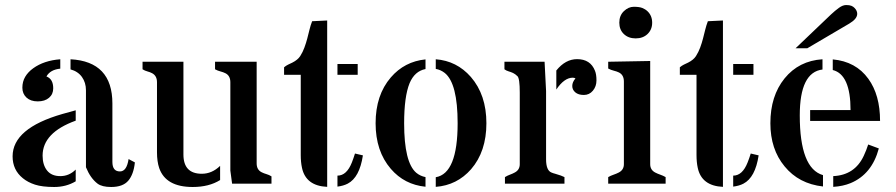

<svg xmlns="http://www.w3.org/2000/svg" viewBox="-20 -726 3543 759"><path d="M279.3 -249Q148.4 -201.7 148.4 -110.8Q148.4 -74.2 166 -52Q183.6 -29.8 218.5 -29.8Q253.4 -29.8 279.3 -55.7V-9.3Q241.7 13.2 194.3 13.2Q147 13.2 118.4 3.9Q89.8 -5.4 70.3 -21.5Q29.8 -54.2 29.8 -107.9Q29.8 -218.8 226.6 -275.4Q254.4 -283.7 279.3 -290ZM163.6 -423.8Q190.4 -413.6 190.4 -377Q190.4 -353.5 173.8 -339.4Q157.2 -325.2 129.2 -325.2Q101.1 -325.2 84.7 -340.3Q68.4 -355.5 68.4 -379.4Q68.4 -403.3 79.6 -422.4Q90.8 -441.4 111.3 -456.1Q153.8 -486.8 218.3 -491.7V-454.6Q178.7 -450.7 163.6 -423.8ZM454.1 -48.3Q481 -48.3 488.3 -97.2L513.2 -84Q508.3 -36.6 487.1 -11.7Q465.8 13.2 419.4 13.2Q383.3 13.2 365.7 0Q337.4 -21.5 319.8 -64.9V-369.1Q319.8 -399.4 304 -421.6Q288.1 -443.8 258.8 -451.7V-491.7Q424.3 -482.9 424.3 -316.9V-85.9Q424.3 -48.3 454.1 -48.3Z M777.8 -39.1Q817.9 -39.1 850.1 -70.3V-14.2Q806.2 13.2 741.7 13.2Q635.3 13.2 609.4 -61.5Q600.6 -87.4 600.6 -124V-400.9Q600.6 -426.3 581.5 -436.5Q573.2 -440.9 563 -443.6Q552.7 -446.3 543.5 -452.1V-481.9H705.1V-115.2Q705.1 -39.1 777.8 -39.1ZM890.6 -400.9Q890.6 -426.8 871.1 -436.5Q862.3 -440.9 851.6 -443.6Q840.8 -446.3 830.1 -452.1V-481.9H994.6V-80.1Q994.6 -54.7 1014.6 -44.9Q1023.4 -40.5 1033.7 -37.6Q1043.9 -34.7 1053.2 -28.8V0H897.5L890.6 -51.8Z M1314 -473.1H1394V-430.2H1314ZM1273.4 12.7Q1189 8.8 1173.8 -62.5Q1168.9 -85 1168.9 -112.8V-430.2H1103V-460Q1110.4 -466.3 1118.9 -470.5Q1127.4 -474.6 1135.7 -478.5Q1157.2 -489.3 1167 -504.6Q1176.8 -520 1183.3 -537.8Q1189.9 -555.7 1194.6 -573.5Q1199.2 -591.3 1203.4 -608.4Q1207.5 -625.5 1213.9 -642.1L1273.4 -645ZM1314 -31.7Q1350.6 -31.7 1371.1 -84Q1377.4 -100.1 1383.3 -119.1L1414.6 -111.8Q1401.4 -24.4 1354.5 0Q1337.4 8.8 1314 11.7Z M1662.1 12.2Q1578.6 3.9 1524.9 -58.6Q1464.8 -128.4 1464.8 -238.8Q1464.8 -350.1 1524.9 -419.9Q1579.1 -482.9 1662.1 -491.2V-453.1Q1619.1 -444.8 1599.1 -397Q1577.6 -344.2 1577.6 -238.8Q1577.6 -84 1625.5 -43Q1641.6 -29.8 1662.1 -25.9ZM1702.6 -25.4Q1789.1 -40 1789.1 -238.8Q1789.1 -396.5 1738.3 -437.5Q1722.2 -450.2 1702.6 -453.6V-491.7Q1785.6 -485.4 1841.3 -421.9Q1902.8 -351.1 1902.8 -238.8Q1902.8 -127 1842.3 -57.1Q1786.6 6.3 1702.6 12.7Z M2138.7 -366.2V-96.2Q2138.7 -52.2 2160.2 -43.9Q2167 -41 2174.8 -39.1Q2200.7 -31.7 2211.4 -25.9V0H1976.1V-25.9Q1985.4 -31.7 1995.6 -35.4Q2005.9 -39.1 2014.6 -43.9Q2034.7 -54.2 2034.7 -77.1V-359.9Q2034.7 -416 2025.6 -424.8Q2016.6 -433.6 2008.1 -437.5Q1999.5 -441.4 1990.2 -444.1Q1981 -446.8 1974.1 -452.1V-481.9H2132.8ZM2254.9 -416Q2250.5 -418.9 2243.7 -418.9Q2210.4 -418.5 2179.2 -372.1V-447.3Q2215.3 -492.2 2261.2 -492.2Q2314 -492.2 2332 -446.3Q2337.9 -432.1 2337.9 -408.2Q2337.9 -384.3 2323.7 -367.4Q2309.6 -350.6 2288.1 -350.6Q2266.6 -350.6 2254.4 -360.8Q2242.2 -371.1 2242.2 -386.2Q2242.2 -401.4 2254.9 -416Z M2550.3 -484.9V-77.1Q2550.3 -54.2 2570.3 -43.9Q2579.6 -39.1 2590.3 -35.4Q2601.1 -31.7 2611.3 -25.9V0H2384.3V-25.9Q2394.5 -31.7 2405.5 -35.4Q2416.5 -39.1 2425.8 -43.9Q2446.3 -54.2 2446.3 -77.1V-403.8Q2446.3 -429.7 2426.8 -439.5Q2418 -443.8 2406.7 -446.5Q2395.5 -449.2 2384.3 -455.1V-481.9ZM2539.6 -681.6Q2558.1 -664.1 2558.1 -636.2Q2558.1 -608.9 2539.6 -591.3Q2521.5 -574.2 2492.9 -574.2Q2464.4 -574.2 2446.3 -591.3Q2428.2 -608.4 2428.2 -636.5Q2428.2 -664.6 2446.3 -681.9Q2464.4 -699.2 2485.6 -699.2Q2506.8 -699.2 2518.8 -694.6Q2530.8 -689.9 2539.6 -681.6Z M2878.4 -473.1H2958.5V-430.2H2878.4ZM2837.9 12.7Q2753.4 8.8 2738.3 -62.5Q2733.4 -85 2733.4 -112.8V-430.2H2667.5V-460Q2674.8 -466.3 2683.3 -470.5Q2691.9 -474.6 2700.2 -478.5Q2721.7 -489.3 2731.4 -504.6Q2741.2 -520 2747.8 -537.8Q2754.4 -555.7 2759 -573.5Q2763.7 -591.3 2767.8 -608.4Q2772 -625.5 2778.3 -642.1L2837.9 -645ZM2878.4 -31.7Q2915 -31.7 2935.5 -84Q2941.9 -100.1 2947.8 -119.1L2979 -111.8Q2965.8 -24.4 2918.9 0Q2901.9 8.8 2878.4 11.7Z M3342.3 -291Q3342.3 -431.6 3272 -449.2V-491.2Q3363.3 -482.9 3412.6 -414.6Q3459 -350.6 3459 -248H3182.6V-291ZM3273.9 -29.8Q3358.9 -33.7 3394.5 -109.9Q3404.8 -131.8 3412.1 -154.8L3454.1 -139.2Q3426.8 -37.1 3342.3 -2Q3312.5 10.3 3273.9 12.7ZM3141.6 -270Q3141.6 -60.1 3233.4 -33.7V11.2Q3137.7 0.5 3081.5 -68.4Q3025.4 -136.2 3025.4 -238.8Q3025.4 -346.7 3081.5 -416Q3138.2 -485.8 3231.4 -491.7V-451.2Q3141.6 -440.4 3141.6 -270ZM3125 -535.2 3265.1 -668.9Q3280.8 -683.6 3296.1 -694.8Q3311.5 -706.1 3325 -706.1Q3338.4 -706.1 3345.9 -702.9Q3353.5 -699.7 3358.4 -694.3Q3368.7 -683.6 3368.7 -671.4Q3368.7 -651.4 3337.4 -632.8L3171.4 -535.2Z"/></svg>

Font: Stardos Stencil
Style: Regular
Weight: 400
Version: Version 1.000